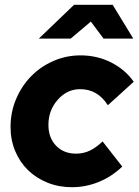

<svg xmlns="http://www.w3.org/2000/svg" viewBox="-20 -770 578 801"><path d="M297 -129Q328 -129 354.5 -141.5Q381 -154 408 -180L490 -75Q446 -33 392 -11Q338 11 280 11Q225 11 178 -8Q131 -27 97 -60Q63 -93 43.5 -139.5Q24 -186 24 -240Q24 -302 47 -356.5Q70 -411 109.5 -451.5Q149 -492 202.5 -515.5Q256 -539 316 -539Q385 -539 443.5 -509.5Q502 -480 538 -429L430 -331Q408 -365 379.5 -381.5Q351 -398 314 -398Q260 -398 221 -354Q182 -310 182 -249Q182 -195 214 -162Q246 -129 297 -129ZM412 -609 359 -680 275 -609H142L289 -750H450L536 -609Z"/></svg>

Font: Red Hat Display Black
Style: Italic
Weight: 900
Italic angle: -12°
Designer: Pentagram / MCKL
Foundry: Pentagram / MCKL
Version: Version 1.003; Red Hat Display Black Italic